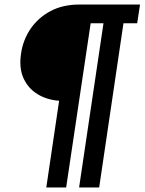

<svg xmlns="http://www.w3.org/2000/svg" viewBox="-20 -743 637 846"><path d="M184 83 240.5 -299Q186 -303 144.8 -328.5Q103.5 -354 83.2 -399.2Q63 -444.5 73 -508.5Q81.5 -567 114.5 -615.8Q147.5 -664.5 202 -693.8Q256.5 -723 330 -723H597L584.5 -640.5H524L417 83H328.5L436 -640.5H379.5L271.5 83Z"/></svg>

Font: Public Sans
Style: Bold Italic
Weight: 700
Italic angle: -8°
Designer: The Public Sans project authors (U.S. Web Design System). Libre Franklin designed by Pablo Impallari and Rodrigo Fuenzal
Version: Version 1.008; ttfautohint (v1.8.1) -l 8 -r 50 -G 200 -x 14 